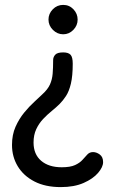

<svg xmlns="http://www.w3.org/2000/svg" viewBox="-20 -758 463 784"><path d="M228 6Q165 6 120.5 -17Q76 -40 52.5 -79Q29 -118 29 -166Q29 -208 43.5 -240.5Q58 -273 79 -298.5Q100 -324 120.5 -342.5Q141 -361 153 -373Q175 -393 184 -413Q193 -433 195 -457Q197 -481 197 -513Q197 -525 205.5 -534.5Q214 -544 238 -544Q259 -544 268 -534.5Q277 -525 277 -498Q277 -448 269.5 -416.5Q262 -385 249.5 -366Q237 -347 224 -334Q210 -320 191.5 -305Q173 -290 156 -272Q139 -254 128 -230.5Q117 -207 117 -176Q117 -128 148 -101.5Q179 -75 232 -75Q267 -75 286.5 -84Q306 -93 317 -105.5Q328 -118 337 -127.5Q346 -137 360 -137Q374 -137 387.5 -127Q401 -117 401 -96Q401 -76 380.5 -52Q360 -28 321.5 -11Q283 6 228 6ZM238 -618Q214 -618 196 -636Q178 -654 178 -678Q178 -702 195.5 -720Q213 -738 238 -738Q263 -738 280 -720Q297 -702 297 -678Q297 -654 279.5 -636Q262 -618 238 -618Z"/></svg>

Font: Dosis SemiBold
Style: Regular
Weight: 600
Designer: EdgarTolentino, PabloImpallari, IginoMarini
Foundry: EdgarTolentino, PabloImpallari, IginoMarini
Version: Version 3.001; ttfautohint (v1.8.2)